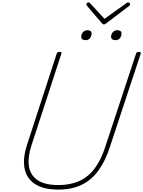

<svg xmlns="http://www.w3.org/2000/svg" viewBox="-20 -1563 1195 1602"><path d="M466 19Q371 19 308.5 -8Q246 -35 214 -84.5Q182 -134 180 -201.5Q178 -269 204 -350L453 -1115Q456 -1123 460.5 -1126.5Q465 -1130 477 -1130Q487 -1130 491 -1126.5Q495 -1123 492 -1115L242 -348Q210 -250 221.5 -175.5Q233 -101 293.5 -60Q354 -19 468 -19Q567 -19 641.5 -52.5Q716 -86 769.5 -157Q823 -228 858 -337L1115 -1115Q1118 -1123 1122.5 -1126.5Q1127 -1130 1139 -1130Q1159 -1130 1154 -1115L897 -337Q858 -216 799 -137Q740 -58 658 -19.5Q576 19 466 19ZM695 -1228Q678 -1228 668 -1234.5Q658 -1241 658 -1256Q658 -1278 672.5 -1294.5Q687 -1311 708 -1311Q725 -1311 734.5 -1304.5Q744 -1298 744 -1283Q744 -1262 731 -1245Q718 -1228 695 -1228ZM945 -1228Q928 -1228 917.5 -1234.5Q907 -1241 907 -1256Q907 -1278 921.5 -1294.5Q936 -1311 958 -1311Q974 -1311 984 -1304.5Q994 -1298 994 -1283Q994 -1262 981 -1245Q968 -1228 945 -1228ZM1049 -1543Q1055 -1543 1060.5 -1538Q1066 -1533 1066 -1528Q1066 -1524 1064.5 -1521Q1063 -1518 1058 -1514L865 -1367Q858 -1363 854.5 -1361Q851 -1359 847 -1359Q843 -1359 839.5 -1361Q836 -1363 832 -1367L706 -1514Q705 -1517 703 -1520.5Q701 -1524 701 -1527Q701 -1535 707 -1539Q713 -1543 718 -1543Q724 -1543 726.5 -1541Q729 -1539 732 -1536L852 -1406L1031 -1534Q1039 -1540 1041.5 -1541.5Q1044 -1543 1049 -1543Z"/></svg>

Font: Playwrite CU Thin
Style: Regular
Weight: 250
Designer: Veronika Burian, José Scaglione
Foundry: TypeTogether
Version: Version 1.002